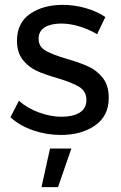

<svg xmlns="http://www.w3.org/2000/svg" viewBox="-20 -553 500 791"><path d="M232 -456Q190 -456 164.5 -440.5Q139 -425 139 -393Q139 -361 167.5 -344.5Q196 -328 254 -311Q309 -295 344 -279Q379 -263 403.5 -232Q428 -201 428 -150Q428 -75 371.5 -36Q315 3 231 3Q172 3 116.5 -16Q61 -35 23 -70L58 -138Q91 -108 139.5 -90Q188 -72 234 -72Q280 -72 308 -89Q336 -106 336 -141Q336 -177 306.5 -195Q277 -213 217 -231Q164 -246 130.5 -261.5Q97 -277 73.5 -307Q50 -337 50 -385Q50 -459 104 -496Q158 -533 239 -533Q287 -533 333.5 -519.5Q380 -506 414 -483L380 -412Q347 -432 307.5 -444Q268 -456 232 -456ZM186 59H274L219 218H151Z"/></svg>

Font: Gontserrat
Style: Regular
Weight: 400
Designer: Julieta Ulanovsky
Foundry: Julieta Ulanovsky
Version: Version 6.001